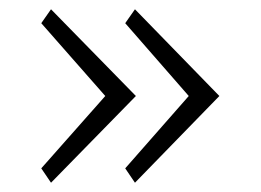

<svg xmlns="http://www.w3.org/2000/svg" viewBox="-20 -439 562 414"><path d="M90 -419 273 -232 90 -45 69 -76 207 -232 69 -389ZM250 -76 387 -232 250 -389 271 -419 453 -232 271 -45Z"/></svg>

Font: Ancizar Sans Thin
Style: Regular
Weight: 100
Designer: Cesar Puertas, Viviana Monsalve, Julian Moncada, Julian Prieto, Jose Castro, Mariel Hernandez, Felipe Aragon, Sara Alarc
Version: Version 8.100